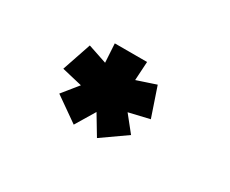

<svg xmlns="http://www.w3.org/2000/svg" viewBox="-60 -969 770 644"><g transform="rotate(30 325.0 -647.5)"><path d="M344 -495 278 -605 354 -666 438 -561ZM254 -495 160 -561 245 -666 320 -605ZM278 -605 130 -640 168 -752 299 -708ZM299 -603Q275 -603 258 -617.5Q241 -632 241 -653Q241 -672.5 258 -689.8Q275 -707 299 -707Q322.5 -707 339.2 -689.8Q356 -672.5 356 -653Q356 -632 339.2 -617.5Q322.5 -603 299 -603ZM245 -666 237 -800H362L354 -666ZM320 -605 299 -708 431 -752 469 -640Z"/></g></svg>

Font: Trispace Thin ExtraBold
Style: Regular
Weight: 800
Version: Version 1.210